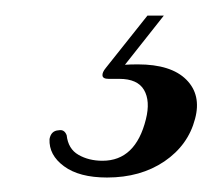

<svg xmlns="http://www.w3.org/2000/svg" viewBox="-20 -24 294 252"><path d="M173.5 -3.5H195L144 61Q151 60.5 161 60.5Q204.5 60.5 224.5 80.5Q244.5 100.5 236 132Q227 166.5 195.8 187.8Q164.5 209 120.5 209Q84 209 64 194.2Q44 179.5 45 158.5Q47 147.5 57 147Q64.5 145.5 67.5 153.5Q69.5 171.5 83 179.2Q96.5 187 114.5 187Q158 187 171.5 132.5Q177.5 108.5 169 94Q160.5 79.5 136.5 79.5H122.5Q115 79.5 114.5 75.2Q114 71 119 65Z"/></svg>

Font: Fraunces 72pt S000
Style: Italic
Weight: 400
Italic angle: -16°
Version: Version 1.000; ttfautohint (v1.8.3)